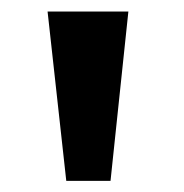

<svg xmlns="http://www.w3.org/2000/svg" viewBox="-20 -748 327 341"><path d="M97.7 -426.8 64.5 -727.5H208L176.3 -426.8Z"/></svg>

Font: Inter 18pt
Style: Bold
Weight: 700
Designer: Rasmus Andersson
Foundry: rsms
Version: Version 4.001;git-66647c0bb